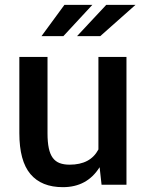

<svg xmlns="http://www.w3.org/2000/svg" viewBox="-20 -764 605 794"><path d="M242 -614.5H151.5L246.5 -744H362ZM394.5 -614.5H298.5L419.5 -744H540.5ZM240 10Q151.5 10 105.8 -44.2Q60 -98.5 60 -213.5V-528.5H176.5V-212.5Q176.5 -176 181.8 -151.2Q187 -126.5 198.2 -111.2Q209.5 -96 226.8 -89.5Q244 -83 268 -83Q354 -83 387 -146V-528.5H503V0H400L392 -72H391.5Q340 10 240 10Z"/></svg>

Font: Roberto Sans Medium
Style: Regular
Weight: 500
Designer: Google (font) & Cristiano Sobral (main changes)
Version: Version 1.000;October 12, 2021;FontCreator 14.0.0.2814 64-bi